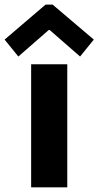

<svg xmlns="http://www.w3.org/2000/svg" viewBox="-49 -800 421 820"><path d="M84 -525.4H238.3V0H84ZM-29.3 -630.9 145.5 -780.3H175.8L351.6 -630.9L293 -558.6L163.1 -671.9H159.2L29.3 -558.6Z"/></svg>

Font: Reddit Sans Chocolate ExtraBold
Style: Regular
Weight: 800
Designer: Stephen Hutchings
Foundry: Reddit
Version: Version 1.011